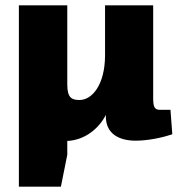

<svg xmlns="http://www.w3.org/2000/svg" viewBox="-20 -517 677 722"><path d="M621 -104H581C560 -104 556 -117 556 -149V-497H375V-306C374 -199 327 -141 279 -141C250 -141 233 -149 233 -199V-497H51V185H209L233 65V13C300 10 353 -35 378 -85V-79C378 -13 429 12 490 12C538 12 592 0 628 -12Z"/></svg>

Font: Exo 2 Extra Bold
Style: Regular
Weight: 800
Designer: Natanael Gama
Version: Version 1.001;PS 001.001;hotconv 1.0.88;makeotf.lib2.5.64775